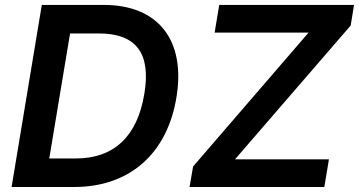

<svg xmlns="http://www.w3.org/2000/svg" viewBox="-20 -747 1434 767"><path d="M276.3 0C497.9 0 647.7 -133.2 684.7 -357.2C723 -587 611.5 -727.3 394.9 -727.3H147L26.3 0ZM176.8 -114 259.9 -613.3H375.4C523.1 -613.3 584.2 -534.8 556.5 -371.8C528.4 -201 434.3 -114 283 -114ZM737.2 0H1275.6L1294 -110.4H918.7L1381 -645.2L1394.2 -727.3H855.8L837.4 -616.8H1212.7L751.4 -82Z"/></svg>

Font: Margiela Sans Semi Bold
Style: Italic
Weight: 600
Italic angle: -9.39999°
Designer: Stefan Endress, Andreas Faust
Version: Version 1.100;FEAKit 1.0